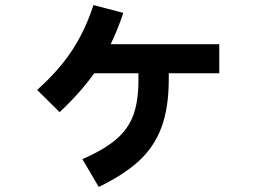

<svg xmlns="http://www.w3.org/2000/svg" viewBox="-20 -664 1040 760"><path d="M848 -489V-374H648V-349Q648 -237 619 -159.5Q590 -82 530 -27Q470 28 371 76L306 -34Q393 -72 440.5 -113Q488 -154 508 -209Q528 -264 528 -347V-374H353Q299 -298 216 -220L127 -308Q213 -385 265 -464Q317 -543 350 -644L468 -613Q447 -549 418 -489Z"/></svg>

Font: IBM Plex Sans JP
Style: Bold
Weight: 700
Designer: Mike Abbink; Paul van der Laan; Pieter van Rosmalen; Wujin Sim; Yejin Wi; Jinhee Kim; Boomi Park; Yona Kim; Kichan Ma
Foundry: Sandoll Inc.
Version: Version 1.001